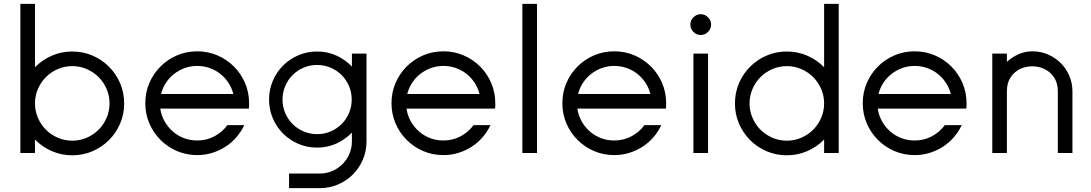

<svg xmlns="http://www.w3.org/2000/svg" viewBox="-20 -796 5678 999"><path d="M162 -776V-446Q199 -484 249 -506Q299 -528 356 -528Q412 -528 461 -507Q510 -486 547 -449Q584 -412 605 -363Q626 -314 626 -258Q626 -202 605 -153Q584 -104 547 -67Q510 -30 461 -9Q412 12 356 12Q299 12 249 -10Q199 -32 162 -70V0H86V-776ZM356 -452Q316 -452 280.5 -436.5Q245 -421 219 -395Q193 -369 177.5 -333.5Q162 -298 162 -258Q162 -218 177.5 -182.5Q193 -147 219 -121Q245 -95 280.5 -79.5Q316 -64 356 -64Q396 -64 431.5 -79.5Q467 -95 493 -121Q519 -147 534.5 -182.5Q550 -218 550 -258Q550 -298 534.5 -333.5Q519 -369 493 -395Q467 -421 431.5 -436.5Q396 -452 356 -452Z M1006 -65Q1055 -65 1096 -87Q1137 -109 1163 -145H1251Q1235 -111 1210 -82Q1185 -53 1153 -32.5Q1121 -12 1084 -0.5Q1047 11 1006 11Q950 11 901 -10Q852 -31 815 -68Q778 -105 757 -154Q736 -203 736 -259Q736 -315 757 -364Q778 -413 815 -450Q852 -487 901 -508Q950 -529 1006 -529Q1062 -529 1111 -508Q1160 -487 1197 -450Q1234 -413 1255 -364Q1276 -315 1276 -259Q1276 -252 1276 -245Q1276 -238 1275 -231H814Q819 -196 836 -165.5Q853 -135 878.5 -112.5Q904 -90 936.5 -77.5Q969 -65 1006 -65ZM1006 -453Q972 -453 941.5 -442Q911 -431 886 -411.5Q861 -392 843.5 -365.5Q826 -339 818 -307H1194Q1186 -339 1168.5 -365.5Q1151 -392 1126.5 -411.5Q1102 -431 1071 -442Q1040 -453 1006 -453Z M1630 -528Q1684 -528 1730 -507Q1776 -486 1811 -450V-517H1887V-61Q1887 -10 1868 34.5Q1849 79 1816 112Q1783 145 1738.5 164Q1694 183 1643 183H1484V107H1643Q1678 107 1708.5 94Q1739 81 1762 58Q1785 35 1798 4.5Q1811 -26 1811 -61V-106Q1776 -70 1730 -49Q1684 -28 1630 -28Q1578 -28 1532.5 -47.5Q1487 -67 1453 -101Q1419 -135 1399.5 -180.5Q1380 -226 1380 -278Q1380 -330 1399.5 -375.5Q1419 -421 1453 -455Q1487 -489 1532.5 -508.5Q1578 -528 1630 -528ZM1630 -458Q1593 -458 1560 -444Q1527 -430 1502.5 -405.5Q1478 -381 1464 -348Q1450 -315 1450 -278Q1450 -241 1464 -208Q1478 -175 1502.5 -150.5Q1527 -126 1560 -112Q1593 -98 1630 -98Q1667 -98 1700 -112Q1733 -126 1757.5 -150.5Q1782 -175 1796 -208Q1810 -241 1810 -278Q1810 -315 1796 -348Q1782 -381 1757.5 -405.5Q1733 -430 1700 -444Q1667 -458 1630 -458Z M2287 -65Q2336 -65 2377 -87Q2418 -109 2444 -145H2532Q2516 -111 2491 -82Q2466 -53 2434 -32.5Q2402 -12 2365 -0.5Q2328 11 2287 11Q2231 11 2182 -10Q2133 -31 2096 -68Q2059 -105 2038 -154Q2017 -203 2017 -259Q2017 -315 2038 -364Q2059 -413 2096 -450Q2133 -487 2182 -508Q2231 -529 2287 -529Q2343 -529 2392 -508Q2441 -487 2478 -450Q2515 -413 2536 -364Q2557 -315 2557 -259Q2557 -252 2557 -245Q2557 -238 2556 -231H2095Q2100 -196 2117 -165.5Q2134 -135 2159.5 -112.5Q2185 -90 2217.5 -77.5Q2250 -65 2287 -65ZM2287 -453Q2253 -453 2222.5 -442Q2192 -431 2167 -411.5Q2142 -392 2124.5 -365.5Q2107 -339 2099 -307H2475Q2467 -339 2449.5 -365.5Q2432 -392 2407.5 -411.5Q2383 -431 2352 -442Q2321 -453 2287 -453Z M2698 -776H2774V0H2698Z M3176 -65Q3225 -65 3266 -87Q3307 -109 3333 -145H3421Q3405 -111 3380 -82Q3355 -53 3323 -32.5Q3291 -12 3254 -0.5Q3217 11 3176 11Q3120 11 3071 -10Q3022 -31 2985 -68Q2948 -105 2927 -154Q2906 -203 2906 -259Q2906 -315 2927 -364Q2948 -413 2985 -450Q3022 -487 3071 -508Q3120 -529 3176 -529Q3232 -529 3281 -508Q3330 -487 3367 -450Q3404 -413 3425 -364Q3446 -315 3446 -259Q3446 -252 3446 -245Q3446 -238 3445 -231H2984Q2989 -196 3006 -165.5Q3023 -135 3048.5 -112.5Q3074 -90 3106.5 -77.5Q3139 -65 3176 -65ZM3176 -453Q3142 -453 3111.5 -442Q3081 -431 3056 -411.5Q3031 -392 3013.5 -365.5Q2996 -339 2988 -307H3364Q3356 -339 3338.5 -365.5Q3321 -392 3296.5 -411.5Q3272 -431 3241 -442Q3210 -453 3176 -453Z M3626 -614Q3604 -614 3588 -630Q3572 -646 3572 -668Q3572 -690 3588 -706Q3604 -722 3626 -722Q3648 -722 3664 -706Q3680 -690 3680 -668Q3680 -646 3664 -630Q3648 -614 3626 -614ZM3588 -517H3664V0H3588Z M4344 -776V0H4268V-70Q4231 -32 4181 -10Q4131 12 4074 12Q4018 12 3969 -9Q3920 -30 3883 -67Q3846 -104 3825 -153Q3804 -202 3804 -258Q3804 -314 3825 -363Q3846 -412 3883 -449Q3920 -486 3969 -507Q4018 -528 4074 -528Q4131 -528 4181 -506Q4231 -484 4268 -446V-776ZM4074 -452Q4034 -452 3998.5 -436.5Q3963 -421 3937 -395Q3911 -369 3895.5 -333.5Q3880 -298 3880 -258Q3880 -218 3895.5 -182.5Q3911 -147 3937 -121Q3963 -95 3998.5 -79.5Q4034 -64 4074 -64Q4114 -64 4149.5 -79.5Q4185 -95 4211 -121Q4237 -147 4252.5 -182.5Q4268 -218 4268 -258Q4268 -298 4252.5 -333.5Q4237 -369 4211 -395Q4185 -421 4149.5 -436.5Q4114 -452 4074 -452Z M4739 -65Q4788 -65 4829 -87Q4870 -109 4896 -145H4984Q4968 -111 4943 -82Q4918 -53 4886 -32.5Q4854 -12 4817 -0.5Q4780 11 4739 11Q4683 11 4634 -10Q4585 -31 4548 -68Q4511 -105 4490 -154Q4469 -203 4469 -259Q4469 -315 4490 -364Q4511 -413 4548 -450Q4585 -487 4634 -508Q4683 -529 4739 -529Q4795 -529 4844 -508Q4893 -487 4930 -450Q4967 -413 4988 -364Q5009 -315 5009 -259Q5009 -252 5009 -245Q5009 -238 5008 -231H4547Q4552 -196 4569 -165.5Q4586 -135 4611.5 -112.5Q4637 -90 4669.5 -77.5Q4702 -65 4739 -65ZM4739 -453Q4705 -453 4674.5 -442Q4644 -431 4619 -411.5Q4594 -392 4576.5 -365.5Q4559 -339 4551 -307H4927Q4919 -339 4901.5 -365.5Q4884 -392 4859.5 -411.5Q4835 -431 4804 -442Q4773 -453 4739 -453Z M5143 -517H5219V-474Q5246 -499 5280 -514Q5314 -529 5352 -529Q5395 -529 5433 -512.5Q5471 -496 5499 -468Q5527 -440 5543.5 -402Q5560 -364 5560 -321V0H5484V-321Q5484 -364 5464.5 -393Q5445 -422 5415.5 -436.5Q5386 -451 5351.5 -451Q5317 -451 5287.5 -437Q5258 -423 5238.5 -394Q5219 -365 5219 -321V0H5143Z"/></svg>

Font: Afrihost Sans
Style: Regular
Weight: 400
Designer: Afrihost SP Pty Ltd
Version: Version 1.000